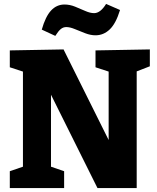

<svg xmlns="http://www.w3.org/2000/svg" viewBox="-20 -959 802 979"><path d="M467 -702 744 -707V-621L677 -595V0H477L240 -476V-109L307 -86V0H30V-86L97 -109V-594L30 -616V-702L304 -707L534 -245V-594L467 -616ZM262 -776 193 -808Q212 -875 240.5 -905.5Q269 -936 309 -936Q336 -936 363 -925Q390 -914 415 -903Q440 -892 460 -892Q492 -892 521 -939L592 -908Q571 -839 539.5 -809Q508 -779 467 -779Q442 -779 414.5 -789.5Q387 -800 362 -810.5Q337 -821 318 -821Q302 -821 289.5 -810.5Q277 -800 262 -776Z"/></svg>

Font: Bitter ExtraBold
Style: Regular
Weight: 800
Designer: Sol Matas, and Bitter project Authors
Foundry: Sol Matas
Version: Version 2.001